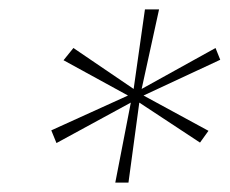

<svg xmlns="http://www.w3.org/2000/svg" viewBox="-20 -748 488 408"><path d="M225 -360 258 -530 100 -444 89 -471 252 -545 115 -620 136 -646 264 -559 288 -728H318L281 -559L438 -646L448 -621L285 -545L423 -470L405 -445L276 -530L253 -360Z"/></svg>

Font: DM Sans 9pt Thin
Style: Italic
Weight: 250
Italic angle: -10°
Version: Version 4.004;gftools[0.9.30]